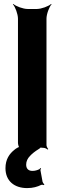

<svg xmlns="http://www.w3.org/2000/svg" viewBox="-20 -757 324 983"><path d="M8 104C8 170 54 206 119 206C149 206 172 199 190 190C194 188 202 189 205 191L207 187C204 185 199 178 198 174L187 114C187 111 189 107 190 105L187 103C185 105 183 109 180 110C171 114 160 118 146 118C125 118 114 106 114 86C114 69 121 54 134 41C144 30 159 18 177 7C180 6 190 -2 189 -4L185 -3C186 -1 200 0 203 0H204C210 0 220 5 224 9L227 6C223 2 218 -8 218 -14V-661C218 -685 232 -722 244 -735L242 -737C229 -725 192 -711 168 -711H122C98 -711 61 -725 48 -737L46 -735C58 -722 72 -685 72 -661V-25C72 -19 76 -2 80 -1L81 -5C77 -6 59 5 55 9C28 30 8 59 8 104Z"/></svg>

Font: Asimov
Style: EdgeNar
Weight: 500
Designer: Google
Version: Version 2.000980: 2014